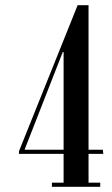

<svg xmlns="http://www.w3.org/2000/svg" viewBox="-20 -719 430 739"><path d="M224.8 -518.8V0H320.8V-699H278.8L53 -136.8V-126.8H377.5L376 -142.8H75.2V-144.5L221.5 -518.5ZM320.8 -16V0H365.8V-16ZM179.8 -16V0H224.8V-16Z"/></svg>

Font: Emberly Black
Style: Regular
Weight: 900
Designer: Rajesh Rajput
Foundry: Rajesh Rajput
Version: Version 1.000